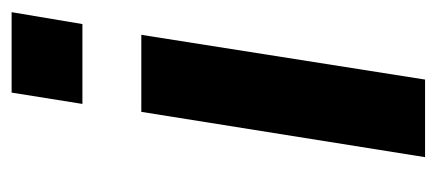

<svg xmlns="http://www.w3.org/2000/svg" viewBox="-236 -534 770 339"><g transform="rotate(-90 149.5 -365.0)"><path d="M135 -605 155 -730H297L276 -605ZM41 0 121 -501H257L178 0Z"/></g></svg>

Font: Nunito Sans 7pt
Style: Bold Italic
Weight: 700
Italic angle: -9°
Version: Version 3.101;gftools[0.9.27]